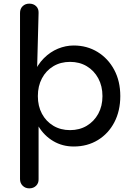

<svg xmlns="http://www.w3.org/2000/svg" viewBox="-20 -801 743 1055"><path d="M141 234Q119 234 104.5 219.5Q90 205 90 183V-730Q90 -753 104.5 -767Q119 -781 141 -781Q164 -781 178.5 -767Q193 -753 192 -730L180 -274H144Q144 -343 165 -394.5Q186 -446 221 -481Q256 -516 298.5 -533.5Q341 -551 385 -551Q458 -551 516 -515.5Q574 -480 607.5 -417.5Q641 -355 641 -273Q641 -192 608.5 -129.5Q576 -67 518 -31.5Q460 4 385 4Q323 4 273 -25.5Q223 -55 192 -106V183Q193 205 178.5 219.5Q164 234 141 234ZM365 -86Q417 -86 457 -110Q497 -134 520 -176Q543 -218 543 -273Q543 -328 520 -370.5Q497 -413 457 -437Q417 -461 365 -461Q313 -461 273 -437Q233 -413 210.5 -370.5Q188 -328 188 -273Q188 -218 210.5 -176Q233 -134 273 -110Q313 -86 365 -86Z"/></svg>

Font: Comfortaa
Style: Bold
Weight: 700
Designer: Johan Aakerlund
Foundry: Johan Aakerlund
Version: Version 3.104; ttfautohint (v1.8.1.43-b0c9)